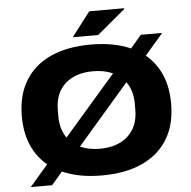

<svg xmlns="http://www.w3.org/2000/svg" viewBox="-60 -939 1031 1039"><g transform="rotate(-5 455.5 -419.0)"><path d="M362 -747 463 -879H652L653 -875L500 -747ZM65 41 164 -74Q109 -119 79.5 -187Q50 -255 50 -344Q50 -459 99 -538.5Q148 -618 238.5 -658.5Q329 -699 455 -699Q580 -699 671 -659L730 -728H846L747 -613Q802 -568 831.5 -500.5Q861 -433 861 -344Q861 -228 812 -149Q763 -70 672.5 -29Q582 12 455 12Q330 12 240 -28L181 41ZM247 -327Q247 -257 281 -209L562 -533Q516 -554 455 -554Q358 -554 302.5 -503Q247 -452 247 -361ZM455 -133Q553 -133 609 -184.5Q665 -236 665 -327V-361Q665 -431 630 -479L349 -154Q395 -133 455 -133Z"/></g></svg>

Font: Archivo SemiExpanded ExtraBold
Style: Regular
Weight: 800
Width: 6
Designer: Hector Gatti
Foundry: Omnibus-Type
Version: Version 2.001; ttfautohint (v1.8.3)